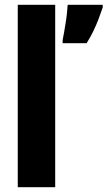

<svg xmlns="http://www.w3.org/2000/svg" viewBox="-20 -780 448 800"><path d="M408 -749Q400 -725 390 -699Q380 -673 368 -648.5Q356 -624 341 -600H241V-613Q244 -626 247 -645Q250 -664 253.5 -684.5Q257 -705 259 -725Q261 -745 262 -760H408ZM210 0H54V-760H210Z"/></svg>

Font: Noto Sans Display Condensed ExtraBold
Style: Regular
Weight: 800
Width: 3
Designer: Monotype Design Team
Foundry: Monotype Imaging Inc.
Version: Version 2.003